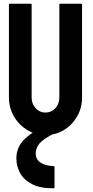

<svg xmlns="http://www.w3.org/2000/svg" viewBox="-20 -716 500 1032"><path d="M224 10Q171 10 126 -17.5Q81 -45 54.5 -91Q28 -137 28 -192V-692Q28 -696 32 -696H146Q150 -696 150 -692V-192Q150 -158 171.5 -134.5Q193 -111 224 -111Q256 -111 277.5 -134.5Q299 -158 299 -192V-692Q299 -696 303 -696H417Q421 -696 421 -692V-192Q421 -136 394.5 -90Q368 -44 323.5 -17Q279 10 224 10ZM269 296Q198 297 153.5 274.5Q109 252 88.5 215Q68 178 68 135Q68 73 114.5 29.5Q161 -14 235 -43L272 1Q211 32 191.5 56Q172 80 172 109Q172 140 197 157.5Q222 175 269 177Q273 177 273 181V292Q273 296 269 296Z"/></svg>

Font: AL Dynamic
Style: Regular
Weight: 400
Version: Version 1.000; ttfautohint (v1.8.2) -l 8 -r 50 -G 200 -x 14 